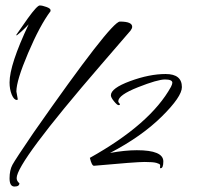

<svg xmlns="http://www.w3.org/2000/svg" viewBox="-20 -578 723 703"><path d="M324 29Q316 29 309 0Q531 -124 606 -260Q611 -270 611 -275Q611 -287 584 -287Q557 -287 485 -258.5Q413 -230 413 -207Q413 -204 416 -201Q419 -198 419 -195.5Q419 -193 414 -193Q409 -193 397.5 -207Q386 -221 386 -229Q386 -255 456.5 -281Q527 -307 586.5 -307Q646 -307 646 -259Q646 -224 572 -151Q498 -78 383 -18Q438 -28 481 -28Q578 -28 578 13Q578 38 568 38Q565 38 566 33.5Q567 29 566 25.5Q565 22 553 18.5Q541 15 509.5 15Q478 15 324 29ZM40 -243 45 -215Q45 -212 42 -212Q31 -212 23 -231.5Q15 -251 15 -276Q15 -341 85 -489Q67 -469 41 -448Q40 -449 40 -451L82 -511Q116 -558 125.5 -558Q135 -558 150 -552.5Q165 -547 165 -541V-537Q126 -485 83 -384Q40 -283 40 -243ZM41 74Q41 85 51 93Q51 105 33 105Q15 105 15 75Q15 45 25.5 25.5Q36 6 102 -91Q387 -499 419 -499Q464 -499 464 -480Q464 -474 458 -466L351 -342Q41 17 41 74Z"/></svg>

Font: Qwigley
Style: Regular
Weight: 400
Designer: Robert E. Leuschke
Foundry: Robert E. Leuschke
Version: Version 1.003